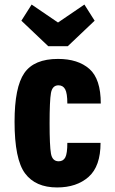

<svg xmlns="http://www.w3.org/2000/svg" viewBox="-20 -814 507 844"><path d="M198 -272Q198 -371 204 -405Q210 -439 237 -439Q257 -439 266.5 -421.5Q276 -404 276 -359H423Q423 -467 373 -511Q323 -555 235 -555Q130 -555 87 -493Q44 -431 44 -279Q44 -114 90 -52Q136 10 231 10Q317 10 369.5 -36.5Q422 -83 422 -186H276Q276 -139 267 -122Q258 -105 238 -105Q210 -105 204 -139Q198 -173 198 -272ZM278 -611 396 -723 351 -794 235 -715 119 -794 74 -723 192 -611Z"/></svg>

Font: Secuela Black
Style: Regular
Weight: 900
Designer: Fernando Haro
Foundry: deFharo
Version: Version 1.704